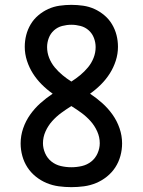

<svg xmlns="http://www.w3.org/2000/svg" viewBox="-20 -763 588 791"><path d="M274 8Q248 8 222 4.5Q196 1 172 -9Q148 -19 127.5 -35.5Q107 -52 93 -73.5Q79 -95 72 -120.5Q65 -146 65 -172Q65 -204 75.5 -234.5Q86 -265 104.5 -291Q123 -317 146.5 -338Q170 -359 197 -377Q173 -394 152 -415Q131 -436 115.5 -460.5Q100 -485 91 -513Q82 -541 82 -570Q82 -595 88 -618.5Q94 -642 106.5 -663Q119 -684 138 -700Q157 -716 179 -726Q201 -736 225.5 -739.5Q250 -743 274 -743Q298 -743 322.5 -739.5Q347 -736 369 -726Q391 -716 410 -700Q429 -684 441.5 -663Q454 -642 460 -618.5Q466 -595 466 -570Q466 -541 457 -513Q448 -485 432.5 -460.5Q417 -436 396 -415Q375 -394 351 -377Q378 -359 401.5 -338Q425 -317 443.5 -291Q462 -265 472.5 -234.5Q483 -204 483 -172Q483 -146 476 -120.5Q469 -95 455 -73.5Q441 -52 420.5 -35.5Q400 -19 376 -9Q352 1 326 4.5Q300 8 274 8ZM274 -427Q293 -439 310.5 -453.5Q328 -468 342.5 -485.5Q357 -503 365.5 -524.5Q374 -546 374 -569Q374 -588 367 -606.5Q360 -625 345.5 -638Q331 -651 312 -656Q293 -661 274 -661Q255 -661 236 -656Q217 -651 202.5 -638Q188 -625 181 -606.5Q174 -588 174 -569Q174 -546 182.5 -524.5Q191 -503 205.5 -485.5Q220 -468 237.5 -453.5Q255 -439 274 -427ZM274 -74Q296 -74 317.5 -79Q339 -84 356 -97.5Q373 -111 382 -131.5Q391 -152 391 -173Q391 -198 380.5 -221.5Q370 -245 353 -264Q336 -283 315.5 -298Q295 -313 274 -326Q253 -313 232.5 -298Q212 -283 195 -264Q178 -245 167.5 -221.5Q157 -198 157 -173Q157 -152 166 -131.5Q175 -111 192 -97.5Q209 -84 230.5 -79Q252 -74 274 -74Z"/></svg>

Font: Iosevka Semi-Condensed Medium
Style: Regular
Weight: 500
Monospace: yes
Designer: Belleve Invis
Foundry: Belleve Invis
Version: Version 27.3.5